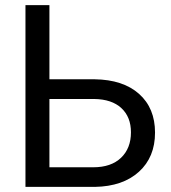

<svg xmlns="http://www.w3.org/2000/svg" viewBox="-20 -731 667 751"><path d="M173.3 -343.8V-76.7H344.7Q414.6 -76.7 453.4 -113.8Q492.2 -150.9 492.2 -213.4Q492.2 -273.4 454.8 -308.1Q417.5 -342.8 348.6 -343.8ZM173.3 -420.9H350.1Q461.4 -419.4 523.9 -363.8Q586.4 -308.1 586.4 -212.4Q586.4 -116.2 523.4 -59.1Q460.4 -2 351.6 0H79.6V-710.9H173.3Z"/></svg>

Font: MAUL
Style: Regular
Weight: 400
Designer: MAUL
Version: Version 1.0; 2020; ttfautohint (v1.8.3)